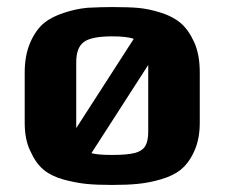

<svg xmlns="http://www.w3.org/2000/svg" viewBox="-20 -514 637 544"><path d="M161 -5Q125 -15 103 -33.5Q81 -52 66 -86Q50 -118 50 -166V-309Q50 -357 65.5 -393Q81 -429 105 -449Q126 -466 160.5 -477.5Q195 -489 228 -492Q266 -494 298 -494Q345 -494 372.5 -491.5Q400 -489 433 -479Q469 -468 491.5 -449Q514 -430 530 -395Q546 -360 546 -309V-166Q546 -121 531 -87Q516 -53 493 -34Q473 -17 438 -6.5Q403 4 370 7Q340 10 298 10Q253 10 224 7Q195 4 161 -5ZM359 -404Q339 -411 298 -411Q239 -411 217.5 -395Q196 -379 196 -338V-151ZM400 -141V-330L239 -80Q257 -75 298 -75Q340 -75 361.5 -80.5Q383 -86 391.5 -100Q400 -114 400 -141Z"/></svg>

Font: Play
Style: Bold
Weight: 700
Designer: Jonas Hecksher (Cyrillic expansion: Cyreal)
Foundry: Jonas Hecksher, Playtype, e-types AS
Version: Version 2.101; ttfautohint (v1.5.65-e2d9)